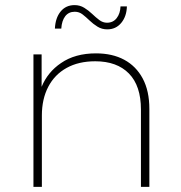

<svg xmlns="http://www.w3.org/2000/svg" viewBox="-20 -732 710 752"><path d="M111 0V-519H143V-392Q167 -450 219 -485Q274 -523 356 -523Q420 -523 466.5 -498Q513 -473 539 -424.5Q565 -376 565 -305V0H532V-303Q532 -396 485 -444Q438 -492 353 -492Q288 -492 241 -466Q194 -440 169 -392Q144 -344 144 -280V0ZM400 -617Q379 -617 362 -627.5Q345 -638 331 -651.5Q317 -665 303.5 -675.5Q290 -686 273 -686Q249 -686 235.5 -668.5Q222 -651 220 -620H195Q197 -662 217.5 -687Q238 -712 272 -712Q293 -712 310 -701.5Q327 -691 341 -677.5Q355 -664 369 -653.5Q383 -643 399 -643Q423 -643 437 -661Q451 -679 452 -707H477Q476 -668 455 -642.5Q434 -617 400 -617Z"/></svg>

Font: Montserrat Thin ExtraLight
Style: Regular
Weight: 250
Version: Version 9.000